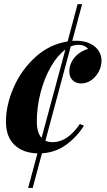

<svg xmlns="http://www.w3.org/2000/svg" viewBox="-20 -728 518 929"><path d="M406.2 -491.2Q390.1 -511.2 358.9 -511.2Q341.8 -511.2 322.3 -503.4L199.7 -47.4Q215.3 -40 234.4 -40Q306.6 -40 366.2 -127.9L386.2 -120.1Q352.5 -65.9 300.8 -28.1Q249 9.8 183.1 13.7L138.2 181.2H116.2L161.1 14.2Q91.3 12.2 50 -26.9Q8.8 -65.9 8.8 -139.6Q8.8 -219.2 45.9 -304.4Q83 -389.6 151.1 -451.7Q219.2 -513.7 307.1 -527.3L355.5 -708H377.4L329.6 -530.3L350.1 -530.8Q385.7 -530.8 413.3 -518.3Q440.9 -505.9 456.1 -483.9Q471.2 -461.9 471.2 -434.6Q471.2 -407.7 458 -382.1Q444.8 -356.4 422.1 -340.3Q399.4 -324.2 372.6 -324.2Q347.7 -324.2 331.5 -339.8Q315.4 -355.5 315.4 -381.8Q315.4 -408.2 327.9 -430.9Q340.3 -453.6 361.3 -469.2Q382.3 -484.9 406.2 -491.2ZM158.2 -139.6Q158.2 -85.4 181.2 -61L296.4 -488.3Q258.8 -460.9 227.1 -406.5Q195.3 -352.1 176.8 -282Q158.2 -211.9 158.2 -139.6Z"/></svg>

Font: TypoPRO Playfair Display
Style: Bold Italic
Weight: 700
Italic angle: -14.9847°
Designer: Claus Eggers Sørensen
Foundry: Claus Eggers Sørensen
Version: Version 1.004;PS 001.004;hotconv 1.0.70;makeotf.lib2.5.58329